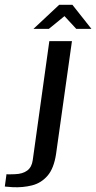

<svg xmlns="http://www.w3.org/2000/svg" viewBox="-133 -666 400 798"><path d="M-80 112Q-87 111 -98.5 110.5Q-110 110 -113 109L-106 58Q-100 59 -89.5 58.5Q-79 58 -71 58Q-39 57 -20 43Q-1 29 3 0L72 -495H166L100 -26Q91 34 64.5 64.5Q38 95 0 104.5Q-38 114 -80 112ZM6 -546 113 -646H168L247 -546H184L135 -599L70 -546Z"/></svg>

Font: Alumni Sans SemiBold
Style: Italic
Weight: 600
Italic angle: -8°
Version: Version 1.016